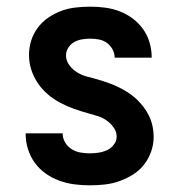

<svg xmlns="http://www.w3.org/2000/svg" viewBox="-20 -548 540 576"><path d="M249 8Q226 8 203 5Q180 2 158 -6Q136 -14 117 -27.5Q98 -41 84.5 -59.5Q71 -78 64 -100.5Q57 -123 57 -146V-148H168V-147Q168 -133 175.5 -120.5Q183 -108 195 -100.5Q207 -93 221 -90.5Q235 -88 249 -88Q262 -88 275.5 -90Q289 -92 301 -97.5Q313 -103 321.5 -114Q330 -125 330 -138Q330 -153 321 -165.5Q312 -178 300 -186.5Q288 -195 274 -199.5Q260 -204 245 -208Q223 -214 202 -221.5Q181 -229 161 -239.5Q141 -250 123.5 -265Q106 -280 93.5 -298.5Q81 -317 74 -338.5Q67 -360 67 -383Q67 -405 73.5 -426Q80 -447 93.5 -465Q107 -483 125.5 -495.5Q144 -508 164.5 -515.5Q185 -523 207 -525.5Q229 -528 251 -528Q274 -528 296 -525Q318 -522 339 -514Q360 -506 378 -492.5Q396 -479 409 -461Q422 -443 428.5 -421Q435 -399 435 -377V-375H324Q324 -388 317.5 -400Q311 -412 300.5 -419.5Q290 -427 277 -429.5Q264 -432 251 -432Q239 -432 226.5 -430Q214 -428 203 -422Q192 -416 185 -405Q178 -394 178 -382Q178 -366 188 -352.5Q198 -339 212 -330.5Q226 -322 242 -318Q258 -314 273.5 -309.5Q289 -305 304.5 -299.5Q320 -294 334.5 -287Q349 -280 362.5 -271.5Q376 -263 388 -252Q400 -241 410 -228Q420 -215 427 -200.5Q434 -186 437.5 -170Q441 -154 441 -138Q441 -115 433.5 -93.5Q426 -72 412 -54Q398 -36 378.5 -24Q359 -12 338 -4.5Q317 3 294 5.5Q271 8 249 8Z"/></svg>

Font: Iosevka Web
Style: Bold
Weight: 700
Monospace: yes
Designer: Belleve Invis
Foundry: Belleve Invis
Version: Version 28.0.3; ttfautohint (v1.8.3)